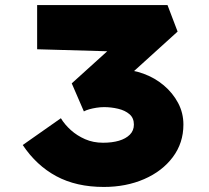

<svg xmlns="http://www.w3.org/2000/svg" viewBox="-20 -730 827 760"><path d="M391 10Q282 10 203 -32.5Q124 -75 70 -156L221 -262Q236 -237 260.5 -215Q285 -193 317 -179Q349 -165 388 -165Q424 -165 451 -173Q478 -181 494 -197Q510 -213 510 -237Q510 -263 492.5 -278Q475 -293 447.5 -299.5Q420 -306 392 -306Q377 -306 361.5 -303.5Q346 -301 333.5 -297.5Q321 -294 312 -289L264 -400L432 -552L478 -525L127 -535V-710H643L683 -605L416 -363L366 -446Q377 -450 400.5 -452.5Q424 -455 454 -455Q502 -455 547.5 -438.5Q593 -422 628.5 -392Q664 -362 685 -322.5Q706 -283 706 -237Q706 -164 664 -108Q622 -52 550.5 -21Q479 10 391 10Z"/></svg>

Font: Lexend Mega Black
Style: Regular
Weight: 900
Version: Version 1.007